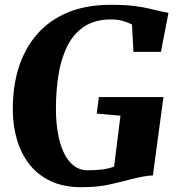

<svg xmlns="http://www.w3.org/2000/svg" viewBox="-20 -772 739 800"><path d="M319 8Q245 8 191 -17.5Q137 -43 102.8 -87Q68.5 -131 51.5 -187.5Q34.5 -244 33.5 -305.5Q31.5 -405.5 57 -487.5Q82.5 -569.5 134 -628.8Q185.5 -688 262.2 -720Q339 -752 441 -752Q501.5 -752 540 -747Q578.5 -742 604.5 -735.5Q630.5 -729 651.5 -724.5Q659 -723 666.5 -721.5Q674 -720 682 -718.5L650.5 -556H536L530 -669.5Q513 -679 491.2 -685Q469.5 -691 442.5 -691Q376 -691 331.2 -661.5Q286.5 -632 260.5 -580Q234.5 -528 223.8 -461Q213 -394 213 -318.5Q213 -266.5 220.8 -220Q228.5 -173.5 244.8 -138.2Q261 -103 286 -82.8Q311 -62.5 346.5 -62.5Q379.5 -62.5 406.8 -66Q434 -69.5 455.5 -78L482 -290L383 -298.5L392 -367.5H661L617 -41Q601.5 -41 574.5 -36Q547.5 -31 525.5 -25Q483.5 -14 435.2 -3Q387 8 319 8Z"/></svg>

Font: Merriweather 24pt Black
Style: Italic
Weight: 900
Italic angle: -7.8°
Designer: Eben Sorkin
Foundry: Eben Sorkin
Version: Version 2.101